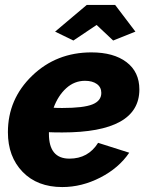

<svg xmlns="http://www.w3.org/2000/svg" viewBox="-20 -747 598 777"><path d="M371 -646 277 -583 203 -619 331 -727H446L528 -619L438 -583ZM232 -211Q197 -211 178 -212V-205Q178 -105 261 -105Q337 -105 377 -169L503 -129Q461 -67 386 -28.5Q311 10 232 10Q131 10 71.5 -51.5Q12 -113 12 -212Q12 -346 110 -440.5Q208 -535 350 -535Q440 -535 492 -495.5Q544 -456 544 -385Q544 -211 232 -211ZM324 -420Q281 -420 248 -390Q215 -360 197 -311Q208 -310 232 -310Q318 -310 354 -324.5Q390 -339 390 -371Q390 -394 372 -407Q354 -420 324 -420Z"/></svg>

Font: Raleway-v4020 ExtraBold
Style: Italic
Weight: 800
Italic angle: -12°
Designer: Matt McInerney, Pablo Impallari, Rodrigo Fuenzalida
Foundry: Matt McInerney, Pablo Impallari, Rodrigo Fuenzalida
Version: Version 4.020;PS 004.020;hotconv 1.0.88;makeotf.lib2.5.64775